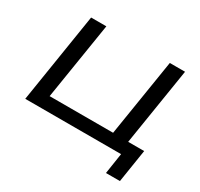

<svg xmlns="http://www.w3.org/2000/svg" viewBox="-177 -926 1362 1310"><g transform="rotate(30 504.0 -271.0)"><path d="M803 163 828 0H73L185 -705H305L208 -99H708L805 -705H925L828 -97H954L913 163Z"/></g></svg>

Font: Nunito Sans 10pt Expanded SemiBold
Style: Italic
Weight: 600
Width: 7
Italic angle: -9°
Designer: Vernon Adams
Foundry: Vernon Adams
Version: Version 3.101;gftools[0.9.27]